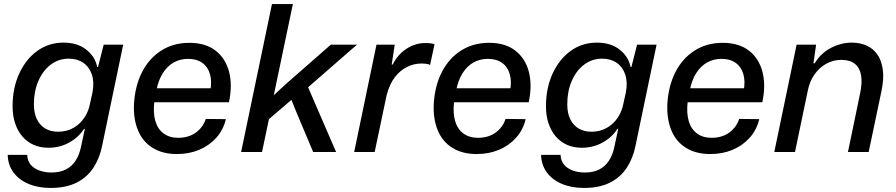

<svg xmlns="http://www.w3.org/2000/svg" viewBox="-20 -749 4416 946"><path d="M229 177Q168 177 120.5 157Q73 137 46 100Q19 63 18 14H114Q115 42 130 61Q145 80 172.5 90.5Q200 101 234 101Q275 101 304.5 86Q334 71 352.5 42.5Q371 14 379 -25L398 -114H394Q368 -73 321.5 -47Q275 -21 219 -21Q178 -21 145.5 -35.5Q113 -50 90 -77Q67 -104 54.5 -141.5Q42 -179 42 -225Q42 -315 74.5 -386Q107 -457 163.5 -498Q220 -539 293 -539Q361 -539 404.5 -505Q448 -471 459 -419H463L491 -529H587L483 -30Q471 30 440.5 77Q410 124 358 150.5Q306 177 229 177ZM266 -100Q308 -100 341 -118.5Q374 -137 395.5 -169Q417 -201 424 -241L436 -295Q445 -345 432.5 -382Q420 -419 390.5 -439.5Q361 -460 319 -460Q269 -460 230 -430.5Q191 -401 169 -350Q147 -299 147 -235Q147 -191 162 -161Q177 -131 203.5 -115.5Q230 -100 266 -100Z M852 10Q781 10 732 -20.5Q683 -51 660 -106.5Q637 -162 640 -235Q645 -325 679.5 -393Q714 -461 774 -499.5Q834 -538 913 -538Q992 -538 1041.5 -500Q1091 -462 1108.5 -396Q1126 -330 1108 -245H740Q734 -192 745.5 -152.5Q757 -113 786 -91.5Q815 -70 858 -70Q909 -70 944.5 -95.5Q980 -121 994 -163L1093 -162Q1080 -108 1045 -69.5Q1010 -31 960.5 -10.5Q911 10 852 10ZM750 -301 739 -314H1028L1016 -301Q1025 -348 1014.5 -384Q1004 -420 976.5 -439.5Q949 -459 907 -459Q868 -459 836.5 -441.5Q805 -424 782.5 -389Q760 -354 750 -301Z M1168 0 1320 -729H1423L1329 -280L1392 -338L1610 -529H1739L1498 -319L1636 0H1523L1438 -202L1416 -257L1305 -162L1271 0Z M1725 0 1835 -529H1925L1910 -431H1915Q1939 -480 1982.5 -508.5Q2026 -537 2076 -537Q2089 -537 2101 -535.5Q2113 -534 2121 -531L2099 -429Q2092 -433 2080.5 -434.5Q2069 -436 2056 -436Q2019 -436 1985 -419Q1951 -402 1925 -368Q1899 -334 1885 -280L1826 0Z M2329 10Q2258 10 2209 -20.5Q2160 -51 2137 -106.5Q2114 -162 2117 -235Q2122 -325 2156.5 -393Q2191 -461 2251 -499.5Q2311 -538 2390 -538Q2469 -538 2518.5 -500Q2568 -462 2585.5 -396Q2603 -330 2585 -245H2217Q2211 -192 2222.5 -152.5Q2234 -113 2263 -91.5Q2292 -70 2335 -70Q2386 -70 2421.5 -95.5Q2457 -121 2471 -163L2570 -162Q2557 -108 2522 -69.5Q2487 -31 2437.5 -10.5Q2388 10 2329 10ZM2227 -301 2216 -314H2505L2493 -301Q2502 -348 2491.5 -384Q2481 -420 2453.5 -439.5Q2426 -459 2384 -459Q2345 -459 2313.5 -441.5Q2282 -424 2259.5 -389Q2237 -354 2227 -301Z M2857 177Q2796 177 2748.5 157Q2701 137 2674 100Q2647 63 2646 14H2742Q2743 42 2758 61Q2773 80 2800.5 90.5Q2828 101 2862 101Q2903 101 2932.5 86Q2962 71 2980.5 42.5Q2999 14 3007 -25L3026 -114H3022Q2996 -73 2949.5 -47Q2903 -21 2847 -21Q2806 -21 2773.5 -35.5Q2741 -50 2718 -77Q2695 -104 2682.5 -141.5Q2670 -179 2670 -225Q2670 -315 2702.5 -386Q2735 -457 2791.5 -498Q2848 -539 2921 -539Q2989 -539 3032.5 -505Q3076 -471 3087 -419H3091L3119 -529H3215L3111 -30Q3099 30 3068.5 77Q3038 124 2986 150.5Q2934 177 2857 177ZM2894 -100Q2936 -100 2969 -118.5Q3002 -137 3023.5 -169Q3045 -201 3052 -241L3064 -295Q3073 -345 3060.5 -382Q3048 -419 3018.5 -439.5Q2989 -460 2947 -460Q2897 -460 2858 -430.5Q2819 -401 2797 -350Q2775 -299 2775 -235Q2775 -191 2790 -161Q2805 -131 2831.5 -115.5Q2858 -100 2894 -100Z M3480 10Q3409 10 3360 -20.5Q3311 -51 3288 -106.5Q3265 -162 3268 -235Q3273 -325 3307.5 -393Q3342 -461 3402 -499.5Q3462 -538 3541 -538Q3620 -538 3669.5 -500Q3719 -462 3736.5 -396Q3754 -330 3736 -245H3368Q3362 -192 3373.5 -152.5Q3385 -113 3414 -91.5Q3443 -70 3486 -70Q3537 -70 3572.5 -95.5Q3608 -121 3622 -163L3721 -162Q3708 -108 3673 -69.5Q3638 -31 3588.5 -10.5Q3539 10 3480 10ZM3378 -301 3367 -314H3656L3644 -301Q3653 -348 3642.5 -384Q3632 -420 3604.5 -439.5Q3577 -459 3535 -459Q3496 -459 3464.5 -441.5Q3433 -424 3410.5 -389Q3388 -354 3378 -301Z M3795 0 3905 -529H4001L3988 -437H3994Q4025 -488 4075 -513.5Q4125 -539 4177 -539Q4217 -539 4249.5 -524.5Q4282 -510 4302.5 -481Q4323 -452 4329.5 -407Q4336 -362 4323 -300L4260 0H4158L4218 -290Q4229 -342 4222.5 -378.5Q4216 -415 4192 -434.5Q4168 -454 4125 -454Q4085 -454 4051 -435Q4017 -416 3993 -382Q3969 -348 3960 -302L3897 0Z"/></svg>

Font: Mona Sans ExtraLight Medium
Style: Italic
Weight: 500
Italic angle: -11.6951°
Version: Version 2.000